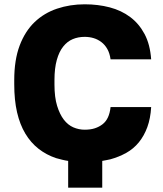

<svg xmlns="http://www.w3.org/2000/svg" viewBox="-20 -733 751 883"><path d="M450.2 130V7Q460 5 469 3.5Q478 2 487.3 -0.3Q527.3 -11.3 560.8 -30Q594.2 -48.7 618.5 -78.4Q642.8 -108.2 657.5 -148.3Q672.2 -188.5 675.2 -240.7H488.5Q485.5 -212.8 476.4 -193.3Q467.3 -173.8 451.9 -161.8Q436.5 -149.7 416.4 -143.1Q396.3 -136.5 369.5 -136.5Q342.5 -136.5 317.4 -147.3Q292.3 -158.2 273.5 -182.7Q254.7 -207.2 242.6 -246.4Q230.5 -285.7 230.5 -344V-365Q230.5 -419 241.2 -457.2Q251.8 -495.3 270.7 -518.9Q289.5 -542.5 314.5 -553Q339.5 -563.5 369.5 -563.5Q390.8 -563.5 410.1 -557.8Q429.3 -552.2 445.9 -539.7Q462.5 -527.2 473.6 -507.5Q484.7 -487.8 488.5 -460H675.2Q670.3 -529 644.7 -576.8Q619 -624.7 578.6 -654.8Q538.2 -685 484.8 -699.1Q431.3 -713.2 369.5 -713.2Q302.3 -713.2 242.7 -693.3Q183 -673.3 139.1 -631.3Q95.2 -589.3 70.3 -523.3Q45.5 -457.2 45.5 -365V-346Q45.5 -272.7 58.4 -216.7Q71.3 -160.7 96.4 -118.7Q121.5 -76.7 157.4 -48.7Q193.3 -20.7 237.7 -5.8Q252.3 -1.8 266 1.6Q279.7 5 293.5 7V130Z"/></svg>

Font: Golos Text VF
Style: Regular
Weight: 400
Designer: A.Korolkova, Vitaly Kuzmin
Foundry: ParaType Ltd
Version: Version 2.005